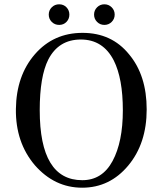

<svg xmlns="http://www.w3.org/2000/svg" viewBox="-20 -860 758 894"><path d="M581 -607Q663 -509 663 -350.5Q663 -192 577 -89Q491 14 362.5 14Q234 14 142 -91Q52 -197 54 -352.5Q56 -508 142.5 -607.5Q229 -707 364.5 -707Q500 -707 581 -607ZM363 -21Q456 -21 504 -110Q552 -199 552 -346.5Q552 -494 510 -578Q460 -676 356.5 -676Q253 -676 205 -583Q165 -504 165 -347Q165 -21 363 -21ZM500 -758Q486 -744 466 -744Q446 -744 432 -758Q418 -772 418 -792Q418 -812 432 -826Q446 -840 466 -840Q486 -840 500 -826Q514 -812 514 -792Q514 -772 500 -758ZM303 -792Q303 -772 289.5 -758Q276 -744 255.5 -744Q235 -744 221 -758Q207 -772 207 -792Q207 -812 221 -826Q235 -840 255.5 -840Q276 -840 289.5 -826Q303 -812 303 -792Z"/></svg>

Font: GFS Didot
Style: Regular
Weight: 400
Designer: Takis Katsoulidis and George D. Matthiopoulos
Foundry: Takis Katsoulidis and George D. Matthiopoulos
Version: Version 1.0